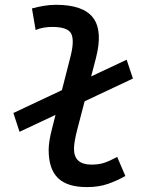

<svg xmlns="http://www.w3.org/2000/svg" viewBox="-20 -762 626 792"><path d="M60.5 -218.3 35.2 -295.9 235.4 -390.1 270.5 -527.3Q287.6 -593.8 274.2 -622.3Q260.7 -650.9 195.3 -650.9Q178.7 -650.9 161.4 -648.2Q144 -645.5 127 -638.2L111.8 -727.1Q136.2 -733.9 161.1 -738Q186 -742.2 210.9 -742.2Q324.2 -742.2 364.5 -688Q404.8 -633.8 375.5 -521.5L356 -446.8L502.4 -515.6L528.3 -438L329.1 -344.2L299.8 -231.9Q285.2 -176.8 285.2 -147.9Q285.2 -83 357.4 -83Q387.2 -83 409.7 -90.3Q432.1 -97.7 463.4 -114.7L497.1 -36.1Q462.9 -16.6 425 -3.4Q387.2 9.8 338.4 9.8Q257.3 9.8 219 -27.6Q180.7 -64.9 180.7 -143.6Q180.7 -178.2 194.8 -231.9L209 -288.1Z"/></svg>

Font: Cascadia Mono
Style: Italic
Weight: 400
Italic angle: -10°
Monospace: yes
Designer: Aaron Bell
Foundry: Saja Typeworks
Version: Version 2404.023; ttfautohint (v1.8.4)